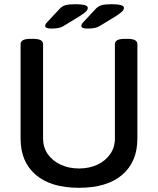

<svg xmlns="http://www.w3.org/2000/svg" viewBox="-20 -887 752 914"><path d="M225 -751Q195 -751 195 -764Q195 -772 207 -784L261 -842Q274 -857 290.5 -862Q307 -867 340 -867Q366 -867 382 -863Q398 -859 398 -849Q398 -842 391 -834Q384 -826 361 -811L297 -772Q278 -759 263.5 -755Q249 -751 225 -751ZM396 -751Q367 -751 367 -764Q367 -772 379 -784L433 -842Q446 -857 462.5 -862Q479 -867 511 -867Q538 -867 554 -863Q570 -859 570 -849Q570 -842 563 -834Q556 -826 533 -811L469 -772Q450 -759 435.5 -755Q421 -751 396 -751ZM356 7Q222 7 150 -55Q78 -117 78 -227V-677Q78 -702 124 -702H139Q185 -702 185 -677V-228Q185 -186 207 -154Q229 -122 268 -103.5Q307 -85 356 -85Q406 -85 444.5 -103.5Q483 -122 505 -154Q527 -186 527 -228V-677Q527 -702 573 -702H588Q634 -702 634 -677V-227Q634 -117 562 -55Q490 7 356 7Z"/></svg>

Font: Asap Medium
Style: Regular
Weight: 500
Designer: Pablo Cosgaya
Foundry: Omnibus-Type
Version: Version 3.001; ttfautohint (v1.8.3)